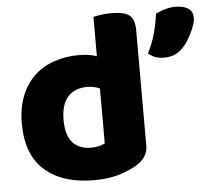

<svg xmlns="http://www.w3.org/2000/svg" viewBox="-50 -718 872 788"><g transform="rotate(-5 386.0 -324.0)"><path d="M288 -501Q331 -501 362 -490V-652Q373 -655 393.5 -658Q414 -661 438 -661Q488 -661 510 -644.5Q532 -628 532 -581V-107Q532 -60 488 -32Q459 -13 413.5 1.5Q368 16 308 16Q177 16 104 -48.5Q31 -113 31 -241Q31 -307 51 -356Q71 -405 105.5 -437Q140 -469 187 -485Q234 -501 288 -501ZM363 -357Q352 -362 339 -365Q326 -368 312 -368Q260 -368 231.5 -336.5Q203 -305 203 -241Q203 -178 230 -148Q257 -118 307 -118Q325 -118 340 -122Q355 -126 363 -131ZM715 -493Q698 -475 678.5 -467.5Q659 -460 636 -460Q598 -460 572 -483Q593 -525 603.5 -564.5Q614 -604 619 -643Q635 -651 656.5 -657.5Q678 -664 700 -664Q732 -664 752 -652Q772 -640 772 -612Q772 -600 766.5 -583.5Q761 -567 753 -550.5Q745 -534 735 -518.5Q725 -503 715 -493Z"/></g></svg>

Font: Baloo Tammudu 2 ExtraBold
Style: Regular
Weight: 800
Designer: Maithili Shingre, Omkar Shende and Ek Type
Foundry: Ek Type
Version: Version 1.640;hotconv 1.0.111;makeotfexe 2.5.65597; ttfautoh